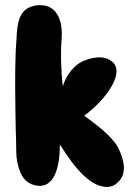

<svg xmlns="http://www.w3.org/2000/svg" viewBox="-20 -736 547 756"><path d="M449.2 -23.4C478.5 -56.6 470.7 -103.5 444.3 -156.2C417 -204.1 355.5 -248 311.5 -280.3C401.4 -346.7 476.6 -455.1 418 -496.1C386.7 -519.5 340.8 -509.8 306.6 -495.1C275.4 -482.4 240.2 -441.4 227.5 -396.5C220.7 -447.3 217.8 -531.2 222.7 -581.1C227.5 -640.6 212.9 -714.8 138.7 -715.8H135.7C122.1 -715.8 108.4 -712.9 95.7 -707C56.6 -688.5 46.9 -647.5 44.9 -580.1L42 -539.1C38.1 -447.3 40 -343.8 42 -223.6C43 -201.2 43.9 -174.8 43.9 -142.6C43.9 -110.4 49.8 -81.1 60.5 -56.6C72.3 -29.3 91.8 -9.8 126 -4.9C193.4 4.9 215.8 -77.1 215.8 -167C230.5 -144.5 245.1 -122.1 261.7 -99.6C294.9 -55.7 344.7 0 401.4 0C419.9 0 435.5 -7.8 449.2 -23.4Z"/></svg>

Font: Day Care
Style: Regular
Weight: 400
Designer: Noponies
Version: Version 1.000;PS 001.000;hotconv 1.0.88;makeotf.lib2.5.64775